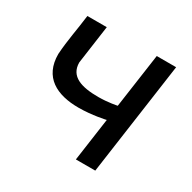

<svg xmlns="http://www.w3.org/2000/svg" viewBox="-116 -597 711 712"><g transform="rotate(30 240.0 -241.0)"><path d="M124 -318 147 -482H64C57 -423 45 -368 41 -306C41 -207 112 -171 205 -171C264 -171 319 -184 319 -184L293 0H376L444 -482H361L328 -250C328 -250 291 -242 249 -242C177 -242 124 -258 124 -318Z"/></g></svg>

Font: Cantarell
Style: Oblique
Weight: 400
Italic angle: -8°
Designer: Dave Crossland
Version: Version 0.024